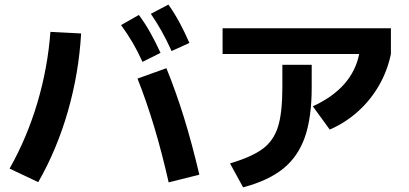

<svg xmlns="http://www.w3.org/2000/svg" viewBox="-20 -802 1769 831"><path d="M575.2 -461.9 700.2 -506.8Q740.7 -407.7 775.4 -296.1Q810.1 -184.6 842.8 -45.9L710 -12.7Q680.2 -144 647.2 -253.4Q614.3 -362.8 575.2 -461.9ZM198.2 -664.1 331.1 -657.2Q321.3 -485.8 273.9 -320.6Q226.6 -155.3 145.5 -13.7L21.5 -72.3Q96.7 -205.6 141.6 -356.7Q186.5 -507.8 198.2 -664.1ZM503.9 -693.4 581.1 -737.3Q608.4 -700.2 630.6 -660.6Q652.8 -621.1 674.8 -573.2L596.7 -534.2Q576.2 -579.6 554.2 -617.2Q532.2 -654.8 503.9 -693.4ZM632.8 -742.2 709 -782.2Q735.4 -744.6 756.8 -704.8Q778.3 -665 799.8 -616.2L722.7 -581.1Q701.2 -628.4 679.9 -666.5Q658.7 -704.6 632.8 -742.2Z M1202.1 -423.8V-521.5H1329.1V-423.8Q1329.1 -293.5 1299.6 -208.7Q1270 -124 1205.6 -72Q1141.1 -20 1032.2 8.8L975.6 -94.7Q1070.3 -123 1117.4 -158.2Q1164.6 -193.4 1183.3 -253.7Q1202.1 -314 1202.1 -423.8ZM943.4 -679.7H1671.9V-568.4Q1657.2 -496.6 1620.6 -432.6Q1584 -368.7 1529.3 -319.6Q1474.6 -270.5 1407.2 -241.2L1334 -341.8Q1504.9 -420.4 1534.7 -568.4H943.4Z"/></svg>

Font: Pretendard GOV
Style: Bold
Weight: 700
Designer: Base glyphs from Inter by Rasmus Andersson; Hangeul glyphs from Noto Sans CJK(Source Han Sans) by Jang Soo-young and Kan
Foundry: Kil Hyung-jin
Version: Version 1.309